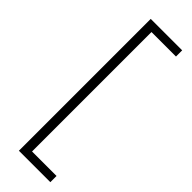

<svg xmlns="http://www.w3.org/2000/svg" viewBox="-290 -727 898 898"><g transform="rotate(45 159.0 -278.0)"><path d="M293 158H85V-714H293V-673H131V117H293Z"/></g></svg>

Font: Noto Sans Thaana ExtraLight
Style: Regular
Weight: 200
Designer: David Williams
Foundry: Google Inc.
Version: Version 3.001; ttfautohint (v1.8.4.7-5d5b)